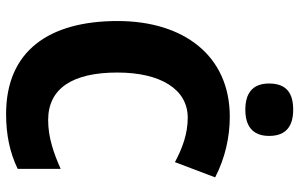

<svg xmlns="http://www.w3.org/2000/svg" viewBox="-196 -776 982 630"><g transform="rotate(90 295.0 -461.0)"><path d="M340 -932C288 -932 254 -912 254 -853C254 -796 289 -775 340 -775C390 -775 426 -796 426 -853C426 -912 390 -932 340 -932ZM366 -586C420 -586 467 -568 512 -544L562 -676C498 -709 429 -724 363 -724C162 -724 49 -572 49 -356C49 -131 147 10 354 10C422 10 480 -2 534 -28V-169C482 -146 431 -128 374 -128C270 -128 218 -208 218 -355C218 -497 273 -586 366 -586Z"/></g></svg>

Font: Noto Sans Thai Looped SemiCondensed ExtraBold
Style: Regular
Weight: 800
Width: 4
Designer: Sasikarn Vongin, Ben Mitchell
Foundry: The Fontpad Ltd
Version: Version 1.001